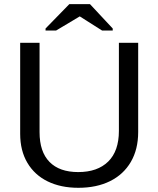

<svg xmlns="http://www.w3.org/2000/svg" viewBox="-20 -894 762 924"><path d="M356.9 9.8Q272.5 9.8 209.5 -21Q146.5 -51.8 111.8 -110.4Q77.1 -168.9 77.1 -250V-688H170.4V-257.8Q170.4 -163.6 218.3 -114.7Q266.1 -65.9 356.4 -65.9Q449.2 -65.9 500.7 -116.5Q552.2 -167 552.2 -264.2V-688H645V-258.8Q645 -175.3 609.6 -114.7Q574.2 -54.2 509.5 -22.2Q444.8 9.8 356.9 9.8ZM522.5 -756.8V-747.1H471.2L364.3 -814.9H363.3L250 -747.1H199.2V-756.8L313.5 -874H413.1Z"/></svg>

Font: Arial
Style: Regular
Weight: 400
Designer: Steve Matteson
Foundry: Ascender Corporation
Version: Version 2.00.3